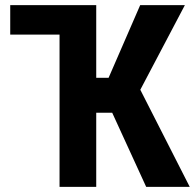

<svg xmlns="http://www.w3.org/2000/svg" viewBox="-20 -731 762 751"><path d="M418.9 -290H356.4V0H212.9V-595.7H20V-710.9H356.4V-426.8H404.8L528.3 -710.9H703.1L528.8 -379.9L722.2 0H551.8Z"/></svg>

Font: Roboto Condensed
Style: Bold
Weight: 700
Designer: Google
Version: Version 2.134; 2016